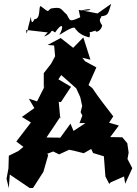

<svg xmlns="http://www.w3.org/2000/svg" viewBox="-20 -943 712 1000"><path d="M465 -146 521 -129 529 -24 549 15 556 7 626 -24 632 14 669 -67 644 -115 650 -148 643 -197 617 -228 554 -229 599 -289 548 -304 570 -337C533 -385 495 -433 461 -484L441 -500L482 -592L423 -624L409 -642L451 -632L414 -748L361 -694L296 -745L228 -709L262 -706L267 -650L246 -611L208 -562V-486L220 -508L173 -415L130 -429L159 -380L94 -334L141 -305L65 -206L102 -178L75 -156L26 -132L24 -66L14 -12L26 37L31 -34L134 36H152L206 -48L231 -135L226 -142L257 -154L288 -139L340 -163L365 -158L416 -145L455 -167ZM295 -336 294 -323 286 -413 297 -411 350 -491 284 -530 299 -552 377 -483 398 -437 408 -391 400 -359 409 -341 394 -302H425L363 -261L347 -299L294 -226L222 -227C247 -263 271 -300 295 -336ZM398 -853C339 -827 347 -834 328 -867C293 -897 304 -908 246 -899C223 -885 241 -874 192 -911C179 -912 195 -843 159 -843C159 -843 143 -802 141 -856C118 -775 120 -747 116 -787L229 -774L209 -753C266 -772 234 -796 267 -774C306 -832 315 -806 289 -761C327 -784 379 -818 372 -786C376 -805 372 -766 446 -748C457 -791 425 -764 478 -784C475 -769 509 -783 512 -811C484 -849 515 -851 506 -858C546 -863 542 -870 559 -923L488 -873L405 -889C479 -907 454 -878 390 -891Z"/></svg>

Font: Asimov Aggro
Style: Medium
Weight: 500
Designer: Google
Version: Version 2.000980; 2014